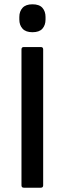

<svg xmlns="http://www.w3.org/2000/svg" viewBox="-20 -874 301 894"><path d="M91 0Q80 0 80 -11V-644Q80 -655 91 -655H170Q181 -655 181 -644V-11Q181 0 170 0ZM131 -724Q100 -724 85 -740.5Q70 -757 70 -783V-795Q70 -821 85 -837.5Q100 -854 131 -854Q163 -854 177.5 -837.5Q192 -821 192 -795V-783Q192 -757 177.5 -740.5Q163 -724 131 -724Z"/></svg>

Font: Sofia Sans SemiBold
Style: Regular
Weight: 600
Designer: Botio Nikoltchev, Ani Petrova
Foundry: lettersoup
Version: Version 4.101; ttfautohint (v1.8.4.7-5d5b)